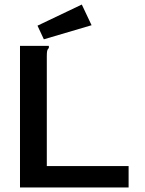

<svg xmlns="http://www.w3.org/2000/svg" viewBox="-20 -825 640 845"><path d="M68 -623H195V-614Q189 -608 187.5 -601Q186 -594 186 -577V-94H546V0H68ZM173 -652 145 -712 340 -805 383 -714Z"/></svg>

Font: Inconsolata Expanded Bold
Style: Regular
Weight: 700
Width: 7
Monospace: yes
Designer: Raph Levien, Cyreal, Brenton Simpson
Foundry: Raph Levien, Cyreal, Google
Version: Version 3.001; ttfautohint (v1.8.2.53-6de2)